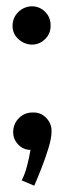

<svg xmlns="http://www.w3.org/2000/svg" viewBox="-20 -454 225 611"><path d="M81 -312Q56 -313 37.5 -330.5Q19 -348 20 -374Q21 -399 38.5 -416Q56 -433 81 -434Q106 -434 123.5 -416.5Q141 -399 141 -374Q142 -348 124 -330Q106 -312 81 -312ZM22 -36Q23 -61 40.5 -78.5Q58 -96 84 -96Q110 -97 127.5 -78.5Q145 -60 144 -35Q144 -15 134.5 16.5Q125 48 112 81Q99 114 89 137L49 120Q59 101 66 74.5Q73 48 77 23Q54 23 37.5 5.5Q21 -12 22 -36Z"/></svg>

Font: Kulim Park SemiBold
Style: Regular
Weight: 600
Designer: Noponies / Dale Sattler
Foundry: Noponies
Version: Version 1.000; ttfautohint (v1.8.3)